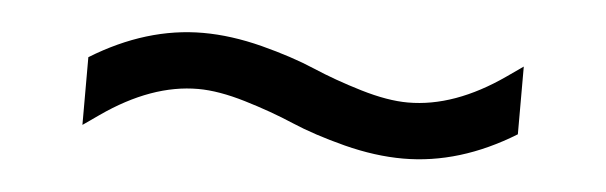

<svg xmlns="http://www.w3.org/2000/svg" viewBox="-26 -458 736 233"><g transform="rotate(5 342.0 -341.5)"><path d="M605.5 -317.9Q538.1 -276.4 469.2 -276.4Q435.1 -276.4 397.2 -286.1Q359.4 -295.9 332 -307.6Q304.7 -319.3 272 -329.1Q239.3 -338.9 214.4 -338.9Q157.7 -338.9 97.7 -296.9L78.1 -283.2V-365.7Q145.5 -407.2 214.4 -407.2Q248.5 -407.2 286.4 -397.5Q324.2 -387.7 351.6 -376Q378.9 -364.3 411.6 -354.5Q444.3 -344.7 469.2 -344.7Q525.9 -344.7 585.9 -386.7L605.5 -400.4Z"/></g></svg>

Font: Squarish Sans CT
Style: Regular
Weight: 400
Version: Version 0.9